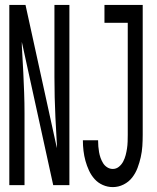

<svg xmlns="http://www.w3.org/2000/svg" viewBox="-20 -755 640 783"><path d="M18 0V-735H84L212 -151V-165L206 -276Q204 -317 203 -358.5Q202 -400 202 -441V-735H263V0H197L69 -584V-570L75 -459Q77 -418 78.5 -376.5Q80 -335 80 -294V0ZM440 8Q419 8 399.5 -0.5Q380 -9 366 -24.5Q352 -40 343 -59.5Q334 -79 328.5 -99Q323 -119 320.5 -140Q318 -161 318 -182V-183H380Q380 -170 381 -158Q382 -146 384 -134.5Q386 -123 390 -111.5Q394 -100 400.5 -89.5Q407 -79 417.5 -72.5Q428 -66 440 -66Q454 -66 465 -75Q476 -84 482.5 -96.5Q489 -109 492.5 -122.5Q496 -136 498 -149.5Q500 -163 500.5 -177Q501 -191 501 -205V-662H406V-735H562V-205Q562 -182 560.5 -159Q559 -136 554 -114Q549 -92 541 -70.5Q533 -49 519 -31Q505 -13 484 -2.5Q463 8 440 8Z"/></svg>

Font: Iosevka Fixed Extended
Style: Regular
Weight: 400
Width: 7
Monospace: yes
Designer: Belleve Invis
Foundry: Belleve Invis
Version: Version 24.1.1; ttfautohint (v1.8.4)